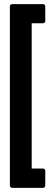

<svg xmlns="http://www.w3.org/2000/svg" viewBox="-20 -743 240 933"><path d="M41 170Q28 170 28 157V-711Q28 -723 41 -723H187Q200 -723 200 -711V-642Q200 -630 187 -630H134V76H187Q200 76 200 88V157Q200 170 187 170Z"/></svg>

Font: Sofia Sans Extra Condensed ExtraBold
Style: Regular
Weight: 800
Designer: Botio Nikoltchev, Ani Petrova
Foundry: lettersoup
Version: Version 4.101; ttfautohint (v1.8.4.7-5d5b)